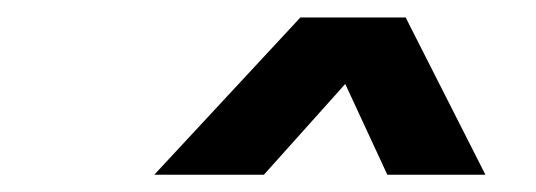

<svg xmlns="http://www.w3.org/2000/svg" viewBox="-20 -760 614 220"><path d="M282.4 -559.8H156.8L324.2 -740H444.8L536.2 -559.8H423.8L375.6 -663.8Z"/></svg>

Font: Be Vietnam Pro Variable Thin
Style: Italic
Weight: 100
Italic angle: -12°
Designer: Lam Bao, Tony Le, Vietanh Nguyen
Foundry: Yellow Type Foundry
Version: Version 1.002